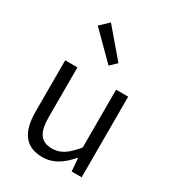

<svg xmlns="http://www.w3.org/2000/svg" viewBox="-206 -982 1014 1114"><g transform="rotate(30 301.0 -425.0)"><path d="M251 13C326 13 380 -27 431 -86H434L441 0H508V-540H427V-153C373 -87 332 -58 275 -58C200 -58 168 -103 168 -207V-540H86V-197C86 -59 138 13 251 13ZM319 -639 362 -680 206 -863 149 -809Z"/></g></svg>

Font: Noto Sans CJK HK DemiLight
Style: Regular
Weight: 350
Designer: Ryoko NISHIZUKA 西塚涼子 (kana, bopomofo & ideographs); Paul D. Hunt (Latin, Greek & Cyrillic); Sandoll Communications 산돌커뮤니
Foundry: Adobe
Version: Version 2.004;hotconv 1.0.118;makeotfexe 2.5.65603